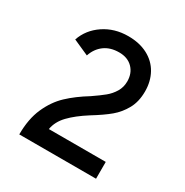

<svg xmlns="http://www.w3.org/2000/svg" viewBox="-164 -846 944 979"><g transform="rotate(30 308.0 -356.0)"><path d="M300 -351Q341 -379 366 -399.5Q391 -420 407.5 -447.5Q424 -475 424 -509Q424 -557 394.5 -587Q365 -617 315 -617Q263 -617 228.5 -591.5Q194 -566 179 -521L87 -562Q110 -629 171.5 -670.5Q233 -712 314 -712Q380 -712 428.5 -686.5Q477 -661 502.5 -615Q528 -569 528 -510Q528 -450 504 -406.5Q480 -363 443.5 -332.5Q407 -302 345 -264Q282 -224 244.5 -185Q207 -146 199 -99H534V0H82Q82 -91 111 -156.5Q140 -222 186.5 -266Q233 -310 300 -351Z"/></g></svg>

Font: Overpass Mono Light
Style: Bold
Weight: 600
Monospace: yes
Designer: Delve Withrington, Dave Bailey
Foundry: Delve Fonts
Version: Version 1.000;DELV;Overpass